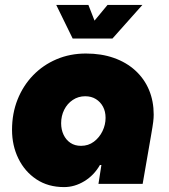

<svg xmlns="http://www.w3.org/2000/svg" viewBox="-20 -749 688 782"><path d="M241 13Q176 13 128.5 -18.5Q81 -50 55 -103Q29 -156 29 -220Q29 -287 51.5 -343.5Q74 -400 114.5 -442Q155 -484 210 -507.5Q265 -531 330 -531Q393 -531 444 -513Q495 -495 531.5 -461.5Q568 -428 587 -382.5Q606 -337 606 -282Q606 -269 604 -252.5Q602 -236 595 -196L561 0H381L393 -77H387Q363 -35 323.5 -11Q284 13 241 13ZM310 -155Q340 -155 362.5 -172Q385 -189 397.5 -215Q410 -241 410 -269Q410 -295 399.5 -314.5Q389 -334 370.5 -345.5Q352 -357 327 -357Q299 -357 276.5 -342Q254 -327 241.5 -302Q229 -277 229 -247Q229 -221 239 -200Q249 -179 267 -167Q285 -155 310 -155ZM276 -592 209 -729H340L365 -665L418 -729H560L438 -592Z"/></svg>

Font: MuseoModerno Black
Style: Italic
Weight: 900
Italic angle: -9°
Designer: Pablo Cosgaya, Héctor Gatti, Marcela Romero, and the Authors of The MuseoModerno Project.
Foundry: Omnibus-Type Team
Version: Version 1.003